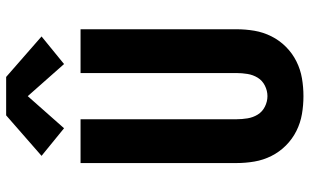

<svg xmlns="http://www.w3.org/2000/svg" viewBox="-216 -808 1031 640"><g transform="rotate(-90 300.0 -487.5)"><path d="M300 8Q270 8 240.5 3Q211 -2 184 -15.5Q157 -29 135.5 -50.5Q114 -72 100.5 -99Q87 -126 82 -155.5Q77 -185 77 -215V-735H223V-215Q223 -197 226 -178.5Q229 -160 238.5 -144.5Q248 -129 265 -120.5Q282 -112 300 -112Q318 -112 335 -120.5Q352 -129 361.5 -144.5Q371 -160 374 -178.5Q377 -197 377 -215V-735H523V-215Q523 -185 518 -155.5Q513 -126 499.5 -99Q486 -72 464.5 -50.5Q443 -29 416 -15.5Q389 -2 359.5 3Q330 8 300 8ZM193 -790 101 -865 236 -983H364L499 -865L407 -790L300 -911Z"/></g></svg>

Font: Iosevka Curly Heavy Extended
Style: Regular
Weight: 900
Width: 7
Monospace: yes
Designer: Belleve Invis
Foundry: Belleve Invis
Version: Version 11.1.0; ttfautohint (v1.8.3)